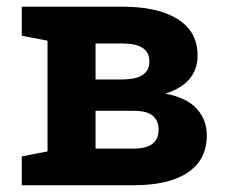

<svg xmlns="http://www.w3.org/2000/svg" viewBox="-20 -548 665 568"><path d="M44.4 0V-85.4L120.6 -100.1V-427.7L44.4 -442.4V-528.3H341.3Q446.8 -528.3 505.6 -491.5Q564.5 -454.6 564.5 -383.8Q564.5 -301.8 469.7 -271Q532.7 -258.8 562.3 -226.1Q591.8 -193.4 591.8 -147.9Q591.8 -75.7 535.9 -37.8Q480 0 375.5 0ZM262.7 -313H345.2Q421.9 -314 421.9 -366.2Q421.9 -419.4 342.3 -419.4H262.7ZM262.7 -108.4H375Q449.2 -108.4 449.2 -164.1Q449.2 -190.9 431.9 -205.6Q414.6 -220.2 375.5 -220.2H262.7Z"/></svg>

Font: Roboto Slab
Style: Bold
Weight: 700
Designer: Google
Version: Version 2.000; ttfautohint (v1.8.1.43-b0c9)